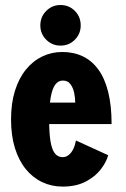

<svg xmlns="http://www.w3.org/2000/svg" viewBox="-20 -714 490 746"><path d="M147.9 -315.3H272.3Q272.3 -333 268.2 -353Q264.1 -373.1 253.7 -387Q243.3 -401 224.3 -401Q206.4 -401 194.6 -385.1Q182.8 -369.2 176.9 -335.2Q171 -301.2 171 -246.7Q171 -195.6 176.4 -164.1Q181.7 -132.6 193.2 -118Q204.8 -103.4 223.3 -103.4Q236.9 -103.4 247.4 -112.2Q258 -120.9 265 -135.7Q272 -150.4 275.1 -168.1L400.4 -110.9Q393.2 -84 371.5 -55.9Q349.9 -27.7 312.9 -8.4Q275.9 11 223.3 11Q180.8 11 144.2 -6.2Q107.6 -23.4 80.4 -56.7Q53.1 -90 38 -138.6Q22.9 -187.3 22.9 -250.1Q22.9 -313.1 38.2 -361.7Q53.6 -410.4 80.8 -443.8Q108 -477.3 144.2 -494.6Q180.4 -512 222 -512Q266.6 -512 301.9 -495Q337.2 -478.1 362.2 -443.7Q387.2 -409.4 400.4 -356.5Q413.6 -303.6 413.6 -231.9H147.9ZM215.1 -536.8Q182.5 -536.8 159.6 -559.7Q136.7 -582.6 136.7 -615.2Q136.7 -648.7 159.6 -671.6Q182.5 -694.5 215 -694.5Q248.3 -694.5 270.9 -671.6Q293.6 -648.7 293.6 -615.2Q293.6 -582.6 270.9 -559.7Q248.3 -536.8 215.1 -536.8Z"/></svg>

Font: League Mono Thin Condensed
Style: Regular
Weight: 100
Width: 1
Designer: Tyler Finck
Foundry: The League of Moveable Type / Tyler Finck
Version: Version 2.300;RELEASE